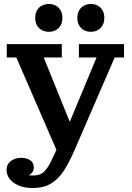

<svg xmlns="http://www.w3.org/2000/svg" viewBox="-20 -740 663 966"><path d="M438 -580Q407 -580 388 -599Q369 -618 369 -650Q369 -682 388 -701Q407 -720 438 -720Q467 -720 486 -701Q505 -682 505 -650Q505 -618 486 -599Q467 -580 438 -580ZM226 -580Q195 -580 176 -599Q157 -618 157 -650Q157 -682 176 -701Q195 -720 226 -720Q256 -720 275 -701Q294 -682 294 -650Q294 -618 275 -599Q256 -580 226 -580ZM87 54Q113 54 131.5 66Q150 78 150 102Q150 117 143 126.5Q136 136 125 142Q135 143 146 143Q183 143 203.5 122Q224 101 241 63L264 14L62 -451H14V-518H291V-451H200L331 -127L466 -451H377V-518H604V-451H557L356 13Q331 71 304 114.5Q277 158 239 182Q201 206 143 206Q87 206 50 180Q13 154 13 114Q13 87 34 70.5Q55 54 87 54Z"/></svg>

Font: Montagu Slab 16pt Medium
Style: Regular
Weight: 500
Designer: Florian Karsten
Foundry: Florian Karsten
Version: Version 1.000; ttfautohint (v1.8.3)